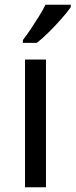

<svg xmlns="http://www.w3.org/2000/svg" viewBox="-20 -786 317 806"><path d="M173 0H85V-536H173ZM277 -756Q265 -738 240 -709.5Q215 -681 186.5 -652.5Q158 -624 134 -606H76V-618Q91 -637 108.5 -663Q126 -689 143 -716.5Q160 -744 171 -766H277Z"/></svg>

Font: Noto Sans Yi
Style: Regular
Weight: 400
Designer: Monotype Design Team
Foundry: Monotype Imaging Inc.
Version: Version 2.002; ttfautohint (v1.8.4.7-5d5b)